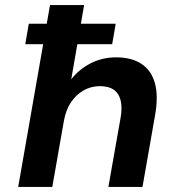

<svg xmlns="http://www.w3.org/2000/svg" viewBox="-20 -740 687 760"><path d="M80 -565 94 -646H438L424 -565ZM52 0 178 -720H313L262 -426Q293 -466 339 -489.5Q385 -513 440 -513Q502 -513 541 -486.5Q580 -460 593.5 -409.5Q607 -359 594 -285L544 0H409L457 -272Q468 -333 448 -366Q428 -399 375 -399Q341 -399 311.5 -382.5Q282 -366 261.5 -336Q241 -306 233 -262L187 0Z"/></svg>

Font: DM Sans 18pt
Style: Bold Italic
Weight: 700
Italic angle: -10°
Designer: Colophon Foundry, Jonny Pinhorn
Foundry: Colophon Foundry
Version: Version 4.004;gftools[0.9.30]